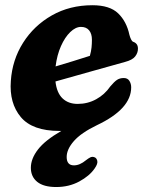

<svg xmlns="http://www.w3.org/2000/svg" viewBox="-20 -500 577 753"><path d="M351 161Q331 190 290.8 211.8Q250.5 233.5 200.5 233.5Q151 233.5 126 213.2Q101 193 101 158Q101 122.5 129 86.2Q157 50 220.5 13.5Q217.5 13.5 213 13.5Q107 13.5 61.5 -41Q16 -95.5 22.5 -182.5Q28 -265 70.5 -332.2Q113 -399.5 183.2 -439.5Q253.5 -479.5 342.5 -479.5Q410.5 -479.5 443.5 -447.5Q476.5 -415.5 487.5 -363.5Q490 -354 493.8 -346Q497.5 -338 502.5 -336Q510.5 -333.5 515.8 -327Q521 -320.5 521 -309Q521 -292.5 510 -278.5Q499 -264.5 470 -257Q408 -240 337 -219.8Q266 -199.5 197.5 -180.5Q202.5 -136 225.2 -114.2Q248 -92.5 284.5 -92.5Q324 -92.5 357.2 -110.8Q390.5 -129 412.5 -161Q428 -179.5 439 -186.8Q450 -194 465.5 -194Q480.5 -194 487.5 -182.8Q494.5 -171.5 494.5 -157.5Q494.5 -72.5 360 -9Q298 21 269.8 53.2Q241.5 85.5 241.5 115.5Q241.5 148.5 270 148.5Q293 148.5 317 128.5Q326.5 121 334.2 117.2Q342 113.5 350 116.5Q358.5 119 361.5 130.5Q364.5 142 351 161ZM297.5 -394.5Q276.5 -394.5 255.5 -374.2Q234.5 -354 219 -319Q203.5 -284 198 -239.5Q231.5 -249.5 265.8 -260Q300 -270.5 332.5 -281Q337.5 -299 339 -313.8Q340.5 -328.5 340.5 -344Q340.5 -367.5 329.5 -381Q318.5 -394.5 297.5 -394.5Z"/></svg>

Font: Fraunces 9pt S100
Style: Bold Italic
Weight: 700
Italic angle: -16°
Version: Version 1.000; ttfautohint (v1.8.3)